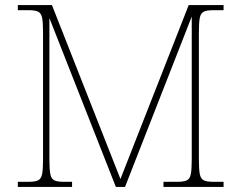

<svg xmlns="http://www.w3.org/2000/svg" viewBox="-20 -734 948 754"><path d="M50 0V-20H93Q118 -20 130 -26Q142 -32 145.5 -51Q149 -70 149 -108V-606Q149 -645 145.5 -663.5Q142 -682 130 -688Q118 -694 93 -694H50V-714H184L453 -31L721 -714H858V-694H817Q792 -694 780 -688Q768 -682 764.5 -663.5Q761 -645 761 -606V-108Q761 -70 764.5 -51Q768 -32 780 -26Q792 -20 817 -20H858V0H622V-20H677Q702 -20 714 -26Q726 -32 729.5 -51Q733 -70 733 -108V-669L471 0H435L174 -663V-108Q174 -70 177.5 -51Q181 -32 193 -26Q205 -20 230 -20H263V0Z"/></svg>

Font: Noto Serif Tamil Thin
Style: Regular
Weight: 100
Designer: Indian Type Foundry, Tom Grace, and the Monotype Design Team
Foundry: Monotype Imaging Inc.
Version: Version 2.004; ttfautohint (v1.8.4.7-5d5b)